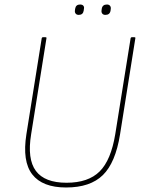

<svg xmlns="http://www.w3.org/2000/svg" viewBox="-20 -820 636 851"><path d="M273 11Q168 11 123 -47Q78 -105 97 -225L165 -651Q166 -655 170 -655H181Q187 -655 186 -651L118 -225Q100 -115 139 -62.5Q178 -10 275 -10Q371 -10 421.5 -60Q472 -110 491 -226L559 -651Q560 -655 564 -655H575Q581 -655 580 -651L512 -224Q492 -99 436 -44Q380 11 273 11ZM447 -754Q438 -754 433.5 -759.5Q429 -765 430 -773L431 -781Q434 -800 454 -800Q463 -800 467.5 -794.5Q472 -789 471 -781L470 -773Q467 -754 447 -754ZM329 -754Q320 -754 315.5 -759.5Q311 -765 312 -773L313 -781Q316 -800 335 -800Q345 -800 349.5 -794.5Q354 -789 352 -781L351 -773Q348 -754 329 -754Z"/></svg>

Font: Sofia Sans Semi Condensed Thin
Style: Italic
Weight: 250
Italic angle: -9°
Version: Version 4.100